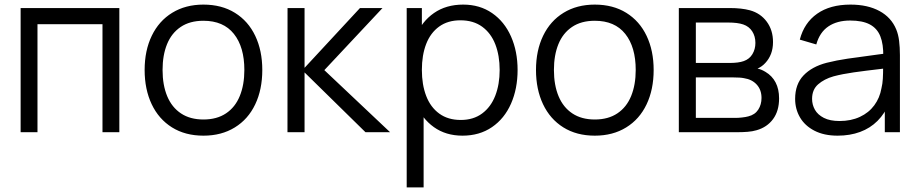

<svg xmlns="http://www.w3.org/2000/svg" viewBox="-20 -575 3994 835"><path d="M69.7 -540H499V0H425.7V-469.7H143V0H69.7Z M609 -270.7Q609 -355.2 640.1 -419.6Q671.2 -484 729.1 -519.5Q787 -555 864.7 -555Q944.2 -555 1001.9 -519.1Q1059.7 -483.2 1090.2 -418.8Q1120.7 -354.5 1120.7 -270.7Q1120.7 -185.7 1089.9 -121.1Q1059.2 -56.5 1001.2 -20.8Q943.3 15 864.7 15Q785.5 15 727.8 -21.1Q670.2 -57.2 639.6 -121.9Q609 -186.7 609 -270.7ZM1042.7 -270.7Q1042.7 -370.5 997.2 -427.6Q951.7 -484.7 864.7 -484.7Q805.5 -484.7 765.8 -457.8Q726 -431 706.5 -383Q687 -335 687 -270.7Q687 -205 707.2 -156.5Q727.5 -108 767.2 -81.7Q807 -55.3 864.7 -55.3Q923.2 -55.3 963.1 -82.1Q1003 -108.8 1022.8 -157.4Q1042.7 -206 1042.7 -270.7Z M1230.5 -540H1304.5V-280L1545.5 -540H1643.5L1390.5 -270L1676.5 0H1569.5L1304.5 -260V0H1230.2Z M1761 -270.7Q1761 -353.3 1787.9 -417.7Q1814.8 -482 1867.6 -518.5Q1920.3 -555 1994.3 -555Q2066.7 -555 2120.2 -518Q2173.8 -481 2202.4 -416.3Q2231 -351.7 2231 -270.7Q2231 -189.2 2202.4 -124.2Q2173.8 -59.2 2119.6 -22.1Q2065.3 15 1991.3 15Q1919 15 1866.9 -22.2Q1814.8 -59.5 1787.9 -124.2Q1761 -188.8 1761 -270.7ZM1748.7 -540H1814.7V-133.3H1822.3V240H1748.7ZM2153 -270.7Q2153 -333.2 2134.2 -382Q2115.3 -430.8 2077 -458.8Q2038.7 -486.7 1982.3 -486.7Q1927.5 -486.7 1889.8 -459.4Q1852.2 -432.2 1833.4 -383.7Q1814.7 -335.2 1814.7 -270.7Q1814.7 -206.7 1833.5 -157.7Q1852.3 -108.7 1890.3 -81Q1928.3 -53.3 1984 -53.3Q2038.8 -53.3 2076.8 -81.5Q2114.8 -109.7 2133.9 -158.8Q2153 -208 2153 -270.7Z M2311 -270.7Q2311 -355.2 2342.1 -419.6Q2373.2 -484 2431.1 -519.5Q2489 -555 2566.7 -555Q2646.2 -555 2703.9 -519.1Q2761.7 -483.2 2792.2 -418.8Q2822.7 -354.5 2822.7 -270.7Q2822.7 -185.7 2791.9 -121.1Q2761.2 -56.5 2703.2 -20.8Q2645.3 15 2566.7 15Q2487.5 15 2429.8 -21.1Q2372.2 -57.2 2341.6 -121.9Q2311 -186.7 2311 -270.7ZM2744.7 -270.7Q2744.7 -370.5 2699.2 -427.6Q2653.7 -484.7 2566.7 -484.7Q2507.5 -484.7 2467.8 -457.8Q2428 -431 2408.5 -383Q2389 -335 2389 -270.7Q2389 -205 2409.2 -156.5Q2429.5 -108 2469.2 -81.7Q2509 -55.3 2566.7 -55.3Q2625.2 -55.3 2665.1 -82.1Q2705 -108.8 2724.8 -157.4Q2744.7 -206 2744.7 -270.7Z M2932.2 -540H3154.5Q3205 -540 3241.2 -530.3Q3287.2 -517.7 3314.5 -480.8Q3341.8 -444 3341.8 -392.3Q3341.8 -364 3333.2 -341.2Q3324.5 -318.5 3308.5 -301.3Q3294.2 -285.5 3274.5 -276.7Q3290.5 -273.7 3309.2 -262.3Q3338 -245.2 3353.1 -216.3Q3368.2 -187.5 3368.2 -147Q3368.2 -92.7 3342.1 -57.2Q3316 -21.7 3270.5 -8.7Q3252.3 -3.3 3231 -1.7Q3209.7 0 3183.5 0H2932.2ZM3234.8 -69Q3263.3 -76.2 3277.6 -98.2Q3291.8 -120.2 3291.8 -149Q3291.8 -184.2 3271.2 -206.9Q3250.5 -229.7 3215.8 -235Q3200.8 -238.3 3169.5 -238.3H3006.2V-62.3H3180.2Q3191.7 -62.3 3207.4 -64.1Q3223.2 -65.8 3234.8 -69ZM3214.5 -309.3Q3239.3 -318 3252.2 -339.5Q3265.2 -361 3265.2 -388.3Q3265.2 -417.2 3251.4 -438.6Q3237.7 -460 3212.2 -468.7Q3187.8 -477 3147.2 -477H3006.2V-301.3H3157.2Q3171.8 -301.3 3187.5 -303.2Q3203.2 -305.2 3214.5 -309.3Z M3438 -145Q3438 -208.7 3474.5 -247Q3511 -285.3 3575.3 -302Q3617.7 -312.7 3666.7 -319.9Q3715.7 -327.2 3800 -338.2Q3825 -341.2 3847.7 -344.3L3821.3 -328.7Q3822.3 -382.8 3808.5 -417.3Q3794.7 -451.8 3762.7 -468.8Q3730.7 -485.7 3677.3 -485.7Q3620.5 -485.7 3582.7 -460.2Q3544.8 -434.7 3530 -381.7L3458.3 -402.7Q3477.3 -475.7 3533.7 -515.3Q3590 -555 3678.7 -555Q3753.2 -555 3804.8 -527.1Q3856.3 -499.2 3877.7 -447Q3886.8 -425 3890.2 -397.1Q3893.7 -369.2 3893.7 -335.3V0H3828V-135.7L3847 -127.3Q3828.3 -81.3 3796.3 -49.3Q3764.3 -17.3 3720.4 -1.2Q3676.5 15 3622.7 15Q3563.7 15 3521.9 -6.6Q3480.2 -28.2 3459.1 -64.5Q3438 -100.8 3438 -145ZM3813.3 -190.7Q3818.2 -210.3 3819.4 -232.8Q3820.7 -255.2 3820.7 -285.5V-294.7L3848.7 -280L3815 -275.7Q3742.3 -267.3 3693 -260.3Q3643.7 -253.3 3605 -243Q3564.2 -231.3 3537.9 -208.2Q3511.7 -185.2 3511.7 -145Q3511.7 -119.8 3523.9 -97.9Q3536.2 -76 3563 -62.3Q3589.8 -48.7 3631 -48.7Q3681.2 -48.7 3719.8 -66.8Q3758.5 -84.8 3782.2 -117Q3806 -149.2 3813.3 -190.7Z"/></svg>

Font: Tap Sans
Style: Regular
Weight: 400
Designer: Tap Payments
Foundry: Tap Payments
Version: Version 1.001;Glyphs 3.1.2 (3151)